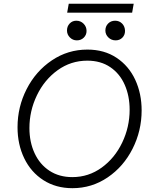

<svg xmlns="http://www.w3.org/2000/svg" viewBox="-20 -989 802 1016"><path d="M72.8 -315.9Q72.8 -423.3 121.1 -517.8Q169.4 -612.3 254.2 -669.4Q338.9 -726.6 442.4 -726.6Q531.7 -726.6 596.7 -683.3Q661.6 -640.1 695.6 -566.9Q729.5 -493.7 729.5 -404.8Q729.5 -296.9 681.6 -202.1Q633.8 -107.4 549.8 -50.3Q465.8 6.8 363.3 6.8Q275.9 6.8 210 -35.4Q144 -77.6 108.4 -151.1Q72.8 -224.6 72.8 -315.9ZM666 -408.2Q666 -481 640.1 -540Q614.3 -599.1 563.7 -633.5Q513.2 -668 441.9 -668Q355 -668 284.9 -617.4Q214.8 -566.9 175.3 -484.6Q135.7 -402.3 135.7 -311.5Q135.7 -237.3 163.1 -178.2Q190.4 -119.1 241.7 -85.4Q293 -51.8 362.8 -51.8Q448.7 -51.8 518.1 -102.1Q587.4 -152.3 626.7 -234.6Q666 -316.9 666 -408.2ZM537.6 -827.6Q537.6 -849.6 552.2 -864.5Q566.9 -879.4 589.4 -879.4Q611.3 -879.4 626.2 -864.3Q641.1 -849.1 641.6 -825.7Q641.6 -803.7 627.4 -789.6Q613.3 -775.4 591.8 -775.4Q569.3 -775.4 553.5 -790.8Q537.6 -806.2 537.6 -827.6ZM334.5 -827.6Q334.5 -849.6 348.6 -864.5Q362.8 -879.4 383.8 -879.4Q406.7 -879.4 422.4 -863.5Q438 -847.7 438 -825.2Q438 -804.2 423.3 -789.8Q408.7 -775.4 386.7 -775.4Q365.2 -775.4 349.9 -790.8Q334.5 -806.2 334.5 -827.6ZM343.8 -969.2H687.5L679.2 -921.9H335.4Z"/></svg>

Font: Reddit Sans Fudge Light Italic
Style: Regular
Weight: 300
Italic angle: -11.25°
Designer: Stephen Hutchings
Version: Version 1.013